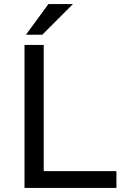

<svg xmlns="http://www.w3.org/2000/svg" viewBox="-20 -920 610 940"><path d="M100 0V-700H194V-82H550V0ZM107 -750 217 -900H337L187 -750Z"/></svg>

Font: Golos Text
Style: Regular
Weight: 400
Designer: A.Korolkova, Vitaly Kuzmin
Foundry: ParaType Ltd
Version: Version 2.004